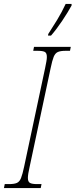

<svg xmlns="http://www.w3.org/2000/svg" viewBox="-43 -951 382 971"><path d="M-23 0 -19 -20H4Q29 -20 42.5 -26Q56 -32 63.5 -51Q71 -70 79 -108L185 -606Q189 -626 191.5 -639.5Q194 -653 194 -663Q194 -683 183.5 -688.5Q173 -694 148 -694H125L129 -714H315L311 -694H288Q263 -694 249.5 -688Q236 -682 228.5 -663.5Q221 -645 213 -606L107 -108Q98 -69 98 -51Q98 -32 108.5 -26Q119 -20 144 -20H167L163 0ZM200 -771 201 -779Q222 -811 246 -850.5Q270 -890 289 -931H319V-923Q301 -890 272 -846.5Q243 -803 215 -771Z"/></svg>

Font: Noto Serif ExtraCondensed Thin
Style: Italic
Weight: 100
Width: 2
Italic angle: -12°
Designer: Monotype Design Team
Foundry: Monotype Imaging Inc.
Version: Version 2.013